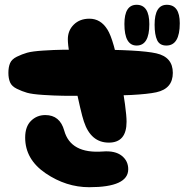

<svg xmlns="http://www.w3.org/2000/svg" viewBox="-20 -781 770 801"><path d="M353 -381Q563 -381 632 -396Q701 -411 701 -477Q701 -543 632 -558.5Q563 -574 353 -574Q280 -574 243 -573.5Q206 -573 160 -570Q114 -567 93 -561Q72 -555 50.5 -544.5Q29 -534 22 -517.5Q15 -501 15 -477Q15 -454 22 -437.5Q29 -421 50.5 -410.5Q72 -400 93 -394Q114 -388 160 -385Q206 -382 243 -381.5Q280 -381 353 -381ZM352 0Q515 0 515 -75Q515 -110 487.5 -131.5Q460 -153 409 -149Q275 -139 248 -236Q230 -301 169 -301Q134 -301 109.5 -277Q85 -253 85 -207Q85 -116 170.5 -58Q256 0 352 0ZM434 -186Q508 -186 508 -273Q508 -322 481.5 -469Q455 -616 428 -658Q400 -703 353 -703Q313 -703 288 -678.5Q263 -654 263 -617Q263 -576 290.5 -442.5Q318 -309 330 -274Q359 -186 434 -186ZM674 -591Q730 -591 730 -684Q730 -761 676 -761Q625 -761 625 -678Q625 -636 635.5 -613.5Q646 -591 674 -591ZM550 -591Q603 -591 603 -680Q603 -761 550 -761Q499 -761 499 -681Q499 -591 550 -591Z"/></svg>

Font: Cherry Bomb
Style: Regular
Weight: 400
Designer: satsuyako
Foundry: satsuyako
Version: Version 4.0